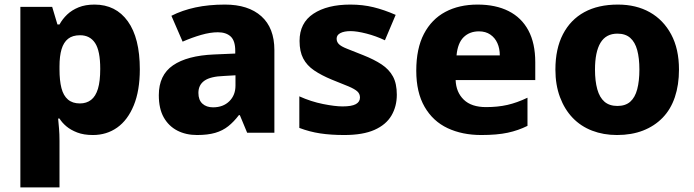

<svg xmlns="http://www.w3.org/2000/svg" viewBox="-20 -580 3032 839"><path d="M393 -560Q486 -560 538.5 -487Q591 -414 591 -277Q591 -184 564.5 -119.5Q538 -55 492 -22.5Q446 10 386 10Q346 10 317.5 -1Q289 -12 270 -28Q251 -44 240 -62H234Q236 -41 238 -17.5Q240 6 240 35V239H69V-550H208L231 -473H240Q253 -497 273.5 -516.5Q294 -536 323.5 -548Q353 -560 393 -560ZM330 -426Q297 -426 277.5 -410.5Q258 -395 249 -365Q240 -335 240 -290V-277Q240 -228 248.5 -195Q257 -162 277 -145Q297 -128 329 -128Q358 -128 378 -143.5Q398 -159 408 -192Q418 -225 418 -279Q418 -358 395.5 -392Q373 -426 330 -426Z M963 -560Q1065 -560 1122 -509Q1179 -458 1179 -361V0H1060L1028 -77H1024Q1002 -48 977.5 -28.5Q953 -9 920.5 0.5Q888 10 841 10Q792 10 754.5 -9.5Q717 -29 695.5 -67Q674 -105 674 -164Q674 -252 736 -294.5Q798 -337 915 -342L1008 -346V-358Q1008 -402 988 -420.5Q968 -439 932 -439Q899 -439 859 -427.5Q819 -416 778 -398L729 -511Q776 -535 834 -547.5Q892 -560 963 -560ZM958 -248Q900 -246 873.5 -227.5Q847 -209 847 -174Q847 -143 864.5 -127Q882 -111 911 -111Q955 -111 982 -137.5Q1009 -164 1009 -206V-251Z M1714 -166Q1714 -115 1690.5 -75Q1667 -35 1616.5 -12.5Q1566 10 1484 10Q1426 10 1379.5 3Q1333 -4 1288 -21V-159Q1339 -136 1391.5 -125.5Q1444 -115 1477 -115Q1517 -115 1535 -125Q1553 -135 1553 -154Q1553 -170 1541.5 -180.5Q1530 -191 1503 -202.5Q1476 -214 1430 -232Q1384 -251 1352.5 -272.5Q1321 -294 1305 -324.5Q1289 -355 1289 -401Q1289 -480 1349.5 -520Q1410 -560 1511 -560Q1565 -560 1612 -548.5Q1659 -537 1709 -515L1662 -404Q1622 -423 1580.5 -433.5Q1539 -444 1512 -444Q1484 -444 1467.5 -435.5Q1451 -427 1451 -411Q1451 -397 1461 -387Q1471 -377 1496.5 -367Q1522 -357 1567 -339Q1615 -320 1647.5 -298.5Q1680 -277 1697 -246Q1714 -215 1714 -166Z M2067 -560Q2146 -560 2202.5 -531.5Q2259 -503 2289 -447Q2319 -391 2319 -308V-230H1971Q1973 -177 2006.5 -144.5Q2040 -112 2104 -112Q2155 -112 2197 -121.5Q2239 -131 2285 -153V-30Q2245 -10 2198.5 0Q2152 10 2083 10Q2000 10 1936 -20Q1872 -50 1835.5 -113Q1799 -176 1799 -271Q1799 -368 1832.5 -432Q1866 -496 1926 -528Q1986 -560 2067 -560ZM2073 -443Q2032 -443 2006 -417.5Q1980 -392 1975 -338H2164Q2164 -368 2153.5 -391.5Q2143 -415 2122.5 -429Q2102 -443 2073 -443Z M2947 -276Q2947 -209 2929 -155.5Q2911 -102 2875.5 -65.5Q2840 -29 2790 -9.5Q2740 10 2676 10Q2617 10 2567.5 -9Q2518 -28 2482.5 -65Q2447 -102 2427 -155.5Q2407 -209 2407 -276Q2407 -367 2440 -430.5Q2473 -494 2533.5 -527Q2594 -560 2680 -560Q2760 -560 2819.5 -526.5Q2879 -493 2913 -429.5Q2947 -366 2947 -276ZM2580 -276Q2580 -226 2590 -190Q2600 -154 2621.5 -135.5Q2643 -117 2678 -117Q2713 -117 2734 -135.5Q2755 -154 2764.5 -190Q2774 -226 2774 -276Q2774 -326 2764.5 -361Q2755 -396 2734 -414.5Q2713 -433 2678 -433Q2628 -433 2604 -393Q2580 -353 2580 -276Z"/></svg>

Font: Noto Sans Hebrew Thin ExtraBold
Style: Regular
Weight: 800
Version: Version 3.001